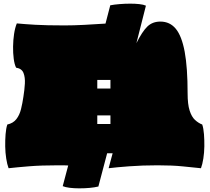

<svg xmlns="http://www.w3.org/2000/svg" viewBox="-20 -903 1146 1050"><path d="M413 127Q385 127 361 124Q337 121 323 115L353 2Q340 1 326.5 1Q313 1 298 1Q205 1 138 6.5Q71 12 27 17Q19 -4 14 -36Q9 -68 8.5 -102.5Q8 -137 10.5 -169Q13 -201 20 -222Q52 -229 69.5 -251.5Q87 -274 95 -306.5Q103 -339 108 -374Q114 -411 116 -445.5Q118 -480 108.5 -504Q99 -528 68 -533Q59 -551 55 -582Q51 -613 51.5 -648.5Q52 -684 57 -717.5Q62 -751 72 -775Q113 -771 173 -767.5Q233 -764 333 -764Q383 -764 440 -767Q497 -770 557 -774L583 -874Q603 -878 633 -880.5Q663 -883 693 -883Q719 -883 742 -880.5Q765 -878 778 -872L726 -667Q758 -731 786 -758Q814 -785 857 -785Q909 -785 941.5 -745.5Q974 -706 990 -620Q1006 -534 1006 -392Q1006 -333 1017 -298.5Q1028 -264 1046.5 -247Q1065 -230 1086 -222Q1093 -201 1095.5 -169Q1098 -137 1097.5 -102.5Q1097 -68 1092 -36Q1087 -4 1079 17Q1038 13 980.5 7Q923 1 842 1Q759 1 686 6.5Q613 12 574 17L596 -65H566L518 117Q476 127 413 127ZM512 -419H584V-466H512ZM512 -225H584V-272H512Z"/></svg>

Font: Oi
Style: Regular
Weight: 400
Designer: Kostas Bartsokas, Mohamad Dakak
Foundry: Foundry5
Version: Version 4.000